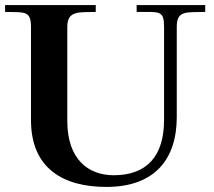

<svg xmlns="http://www.w3.org/2000/svg" viewBox="-30 -725 844 756"><path d="M-10 -678C65 -676 92 -685 92 -619V-252C92 -62 219 12 392 11C577 10 666 -96 666 -264V-619C666 -685 703 -676 778 -678V-705H508V-678C599 -678 616 -685 616 -619V-253C616 -109 547 -35 418 -35C320 -35 235 -95 235 -249V-619C235 -685 282 -676 347 -678V-705H-10Z"/></svg>

Font: Ortica Linear
Style: Bold
Weight: 700
Designer: Benedetta Bovani
Foundry: Collletttivo
Version: Version 2.000;Glyphs 3.1.2 (3151)